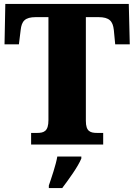

<svg xmlns="http://www.w3.org/2000/svg" viewBox="-20 -734 681 975"><path d="M138 0H504V-59H474C439 -59 416 -66 416 -120V-647H480C536 -647 553 -626 558 -582L565 -509H639L634 -714H7L3 -509H76L85 -582C90 -626 106 -647 162 -647H226V-124C226 -67 203 -59 168 -59H138ZM228 208V221H296C329 177 376 113 393 71V61H271C264 103 241 170 228 208Z"/></svg>

Font: Noto Serif Devanagari SemiCondensed Black
Style: Regular
Weight: 900
Width: 4
Designer: Universal Thirst, Indian Type Foundry and the Monotype Design Team
Foundry: Monotype Imaging Inc.
Version: Version 2.004